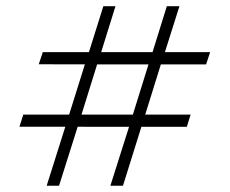

<svg xmlns="http://www.w3.org/2000/svg" viewBox="-20 -593 733 613"><path d="M129 0 188.5 -188.3H42.1L54.3 -227.1H200.7L251 -387.5L103.7 -387.8L116.6 -426.5H263.9L310 -573.3H348.7L303 -426.5H467L512.7 -573.3H552.9L506.5 -426.5H650.9L638 -387.5H493.6L443.6 -227.1H588.6L576.4 -188.1H431.4L372.6 0H332.4L392 -188.1L228 -188.3L168.5 0ZM240.2 -227.1H404.2L454.1 -387.5H290.1Z"/></svg>

Font: Alumni Sans SC Thin
Style: Regular
Weight: 100
Designer: Robert E. Leuschke
Foundry: Robert E. Leuschke
Version: Version 1.018